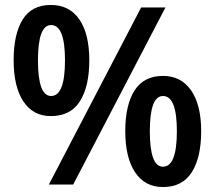

<svg xmlns="http://www.w3.org/2000/svg" viewBox="-20 -744 866 774"><path d="M185 -724Q108 -724 71.5 -665.5Q35 -607 35 -501Q35 -395 74 -335.5Q113 -276 185 -276Q264 -276 302 -335.5Q340 -395 340 -501Q340 -607 300 -665.5Q260 -724 185 -724ZM647 -714H549L177 0H275ZM186 -643Q242 -643 242 -501Q242 -357 186 -357Q133 -357 133 -501Q133 -643 186 -643ZM637 -438Q560 -438 522.5 -379.5Q485 -321 485 -215Q485 -109 524.5 -49.5Q564 10 637 10Q715 10 753 -49.5Q791 -109 791 -215Q791 -321 750.5 -379.5Q710 -438 637 -438ZM637 -357Q693 -357 693 -215Q693 -72 637 -72Q584 -72 584 -215Q584 -357 637 -357Z"/></svg>

Font: Noto Sans Display Medium
Style: Regular
Weight: 500
Designer: Monotype Design Team
Foundry: Monotype Imaging Inc.
Version: Version 1.900